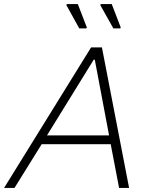

<svg xmlns="http://www.w3.org/2000/svg" viewBox="-39 -920 746 940"><path d="M-19 0 407 -688H460L593 0H544L503 -214H165L32 0ZM191 -257H495L425 -628H420ZM384 -781H349L286 -895L288 -900H342L386 -786ZM550 -781H516L452 -895L454 -900H508L552 -786Z"/></svg>

Font: Saira Thin ExtraLight
Style: Italic
Weight: 250
Italic angle: -12°
Version: Version 1.101